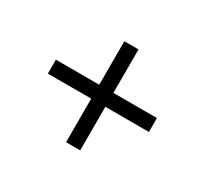

<svg xmlns="http://www.w3.org/2000/svg" viewBox="-97 -710 753 706"><g transform="rotate(30 279.5 -357.5)"><path d="M309.1 -328.1V-143.1H249V-328.1H64.9V-387.2H249V-571.8H309.1V-387.2H494.1V-328.1Z"/></g></svg>

Font: Fasthand
Style: Regular
Weight: 400
Designer: Danh Hong
Foundry: Danh Hong
Version: Version 1.01 May 24, 2012, initial release